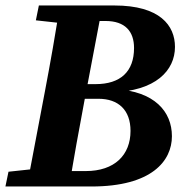

<svg xmlns="http://www.w3.org/2000/svg" viewBox="-42 -677 697 697"><path d="M-22.3 0H130.4L143.3 -68.6H128.7L-11.2 -53.6L-22.3 0ZM55.5 0H209.2C226 -103 244.7 -207 264.4 -310.7L330.2 -657.1H175.8C159.1 -554.1 141.1 -450.1 121.4 -347.1L55.5 0ZM88.2 -603.2 225 -588.2H241.3L254.4 -657.1H99.1L88.2 -603.2ZM132.6 0H290C509.6 0 582.1 -93.5 582.1 -182.4C582.1 -272.1 518.8 -345.7 376.1 -353.6L362.9 -341.7C523.6 -346 593.2 -421.4 593.2 -506.8C593.2 -584.2 538.7 -657.1 373.4 -657.1H256.6L245.7 -600.8H341.1C412.1 -600.8 444.6 -563.1 444.6 -502.8C444.6 -417.2 395.4 -371.6 304.9 -371.6H202L192.6 -318.4H315.6C388 -318.4 431.8 -277.4 431.8 -201.9C431.8 -114 373.8 -56 269.3 -56H143.7L132.6 0Z"/></svg>

Font: Source Serif 4 Variable
Style: Italic
Weight: 400
Italic angle: -12°
Designer: Frank Grießhammer
Foundry: Adobe Systems Incorporated
Version: Version 4.004;hotconv 1.0.116;makeotfexe 2.5.65601